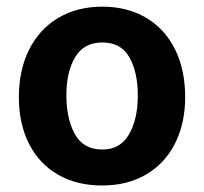

<svg xmlns="http://www.w3.org/2000/svg" viewBox="-20 -560 627 590"><path d="M38 -261.5Q38 -344.5 69.5 -407.5Q101 -470.5 159 -505Q217 -539.5 294.5 -539.5Q371.5 -539.5 429.2 -505.2Q487 -471 518 -408.2Q549 -345.5 549 -261.5Q549 -182 518.5 -120.5Q488 -59 430.2 -24.5Q372.5 10 293.5 10Q216.5 10 158.8 -23Q101 -56 69.5 -117.5Q38 -179 38 -261.5ZM294.5 -100.5Q349.5 -100.5 376.5 -147.2Q403.5 -194 403.5 -266.5Q403.5 -337.5 377.8 -383.5Q352 -429.5 294.5 -429.5Q238 -429.5 211 -384.5Q184 -339.5 184 -266.5Q184 -195.5 210 -148Q236 -100.5 294.5 -100.5Z"/></svg>

Font: 1883 Sans
Style: Bold
Weight: 700
Designer: 1883 Sans project is a fork of Public Sans.
Version: Version 1.009